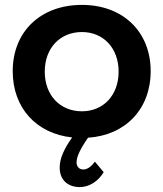

<svg xmlns="http://www.w3.org/2000/svg" viewBox="-20 -559 668 785"><path d="M596 -268C596 -430 482 -539 315 -539C146 -539 32 -430 32 -268C32 -118 128 -13 275 3C243 48 224 88 224 126C224 184 266 206 305 206C344 206 380 184 404 145L368 102C354 121 338 134 320 134C305 134 293 123 293 105C293 82 308 50 340 4C493 -6 596 -113 596 -268ZM163 -266C163 -362 225 -428 315 -428C403 -428 465 -362 465 -266C465 -170 403 -104 315 -104C225 -104 163 -170 163 -266Z"/></svg>

Font: Montserrat_SPRD_medium Medium
Style: Regular
Weight: 400
Designer: Julieta Ulanovsky edited by Nelly Hempel
Foundry: Julieta Ulanovsky
Version: Version 4.000;PS 004.000;hotconv 1.0.88;makeotf.lib2.5.64775